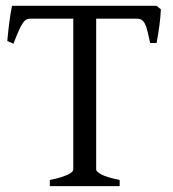

<svg xmlns="http://www.w3.org/2000/svg" viewBox="-20 -635 591 655"><path d="M149.9 0V-21Q172.4 -25.4 187.7 -30.3Q203.1 -35.2 212.4 -39.8Q221.7 -44.4 225.8 -48.6Q230 -52.7 230 -56.2V-571.3H84Q76.7 -571.3 70.6 -568.6Q64.5 -565.9 58.3 -557.1Q52.2 -548.3 44.4 -531.2Q36.6 -514.2 25.9 -485.8L4.9 -495.1Q7.3 -523.9 11.5 -556.6Q15.6 -589.4 21 -615.2H514.2L528.8 -603Q527.8 -578.1 523.9 -548.6Q520 -519 514.2 -488.3H492.2Q487.3 -510.7 483.6 -526.6Q480 -542.5 475.1 -552.5Q470.2 -562.5 463.6 -566.9Q457 -571.3 446.8 -571.3H308.1V-56.2Q308.1 -49.8 325.7 -40Q343.3 -30.3 388.2 -21V0Z"/></svg>

Font: Gentium Basic
Style: Regular
Weight: 400
Designer: J. Victor Gaultney and Annie Olsen
Foundry: SIL International
Version: Version 1.100